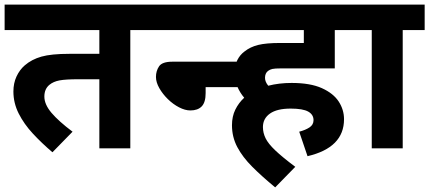

<svg xmlns="http://www.w3.org/2000/svg" viewBox="-20 -642 1858 831"><path d="M544 -512V0H410V-299H319Q264 -299 237.5 -294Q211 -289 194 -275Q172 -257 172 -224Q172 -190 203 -153.5Q234 -117 294 -72L207 17Q161 -22 122.5 -63.5Q84 -105 61 -150.5Q38 -196 38 -246Q38 -282 51.5 -311Q65 -340 87 -359Q117 -385 159.5 -397Q202 -409 280 -409H410V-512H0V-622H638V-512Z M624 -622H1026V-512H624ZM870 -265V-239Q870 -199 853 -181.5Q836 -164 804 -164Q781 -164 755 -177.5Q729 -191 706.5 -213Q684 -235 669.5 -260.5Q655 -286 655 -309Q655 -335 668.5 -355Q682 -375 726 -375H1028V-265Z M1275 -72Q1302 -79 1319.5 -90.5Q1337 -102 1337 -122Q1337 -146 1314 -159Q1291 -172 1238 -172Q1179 -172 1148.5 -150.5Q1118 -129 1118 -92Q1118 -67 1129.5 -43.5Q1141 -20 1171.5 9Q1202 38 1258 80L1171 169Q1114 122 1072 80Q1030 38 1007 -5.5Q984 -49 984 -100Q984 -138 998.5 -167.5Q1013 -197 1037 -219Q1019 -240 1007.5 -266.5Q996 -293 996 -328Q996 -360 1007.5 -382.5Q1019 -405 1038 -419Q1063 -439 1097.5 -447.5Q1132 -456 1193 -456H1295V-512H939V-622H1523V-512H1429V-346H1197Q1169 -346 1158.5 -343.5Q1148 -341 1140 -335Q1127 -325 1127 -305Q1127 -288 1141 -271Q1188 -283 1242 -283Q1323 -283 1373 -260.5Q1423 -238 1446 -202.5Q1469 -167 1469 -126Q1469 -3 1311 34Z M1723 -512V0H1589V-512H1509V-622H1818V-512Z"/></svg>

Font: RS Noto Sans
Style: Bold
Weight: 700
Designer: Monotype Design Team
Foundry: Monotype Imaging Inc.
Version: Version 3.10